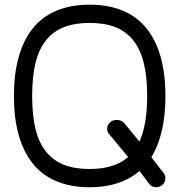

<svg xmlns="http://www.w3.org/2000/svg" viewBox="-20 -789 755 809"><path d="M357.7 -76.9Q461.9 -76.9 520 -127.2L439.5 -224.4Q429.4 -236.6 431.8 -251.8Q434.1 -267.1 447.5 -276.4Q460.9 -285.6 477.8 -283.4Q494.6 -281.2 504.6 -269L567.6 -192.1Q600.1 -264.6 600.1 -384.5Q600.1 -467 585.2 -525.8Q570.3 -584.5 539.7 -621.3Q509 -658.2 464.4 -675.3Q419.7 -692.4 357.7 -692.4Q295.7 -692.4 251 -675.3Q206.3 -658.2 175.7 -621.3Q145 -584.5 130.2 -525.8Q115.5 -467 115.5 -384.5Q115.5 -302 130.2 -243.4Q145 -184.8 175.7 -147.9Q206.3 -111.1 251 -94Q295.7 -76.9 357.7 -76.9ZM357.7 0Q276.9 0 216.1 -26.1Q155.3 -52.2 116.3 -102.1Q77.4 -151.9 58 -222.7Q38.6 -293.5 38.6 -384.5Q38.6 -475.6 58 -546.4Q77.4 -617.2 116.3 -667.1Q155.3 -717 216.1 -743.2Q276.9 -769.3 357.7 -769.3Q438.5 -769.3 499.3 -743.2Q560.1 -717 599.1 -667.2Q638.2 -617.4 657.6 -546.6Q677 -475.8 677 -384.8Q677 -222.7 617.7 -126.5L669.2 -60.1Q678.7 -47.9 676.5 -32.3Q674.3 -16.8 661.6 -7.8Q648.9 1.7 633.1 -0.5Q617.2 -2.7 607.7 -15.4L567.6 -68.6Q488 0 357.7 0Z"/></svg>

Font: Tecnico
Style: Grueso
Weight: 700
Version: Version 1.3